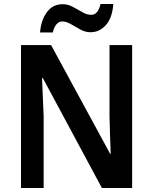

<svg xmlns="http://www.w3.org/2000/svg" viewBox="-20 -939 765 959"><path d="M640 0H489L194 -549H190Q192 -499 194 -452.5Q196 -406 198 -360V0H85V-714H235L530 -171H533Q531 -218 529.5 -264.5Q528 -311 527 -355V-714H640ZM180 -777Q185 -839 214.5 -878.5Q244 -918 293 -918Q320 -918 344.5 -904.5Q369 -891 391.5 -878Q414 -865 436 -865Q470 -865 482 -919H546Q541 -850 509 -814Q477 -778 432 -778Q406 -778 381.5 -791.5Q357 -805 334 -818.5Q311 -832 290 -832Q275 -832 262 -817.5Q249 -803 244 -777Z"/></svg>

Font: Noto Sans Gujarati SemiCondensed SemiBold
Style: Regular
Weight: 600
Width: 4
Designer: Jelle Bosma - Monotype Design Team, Universal Thirst
Foundry: Monotype Imaging Inc.
Version: Version 2.106; ttfautohint (v1.8.4.7-5d5b)